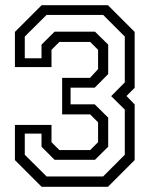

<svg xmlns="http://www.w3.org/2000/svg" viewBox="-20 -720 576 740"><path d="M140.5 0 37.5 -103V-238.5H178.5V-172L209 -141.5H327.5L358 -172V-248.5L327.5 -279H219.5V-420H327L358 -453.5V-528L327.5 -558.5H209L178.5 -528V-461.5H37.5V-597L140.5 -700H396L499 -597V-381.5L467.5 -350L499 -317.5V-103L396 0ZM159.5 -40H377.5L461 -123.5V-297.5L408.5 -349.5L461 -402.5V-579L377.5 -662.5H159.5L75.5 -579V-495.5H140V-548L190.5 -598H346L397 -548V-434.5L345 -382H252V-318H345L397 -266.5V-154.5L346 -104H190.5L140 -154.5V-205H75.5V-123.5Z"/></svg>

Font: Tourney Thin
Style: Regular
Weight: 400
Version: Version 1.015